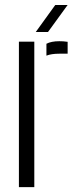

<svg xmlns="http://www.w3.org/2000/svg" viewBox="-20 -772 313 792"><path d="M58 0V-600H121.5V0ZM171.5 -542.5V-591.5Q191.5 -602 224.5 -602Q232.5 -602 241 -601.5Q249.5 -601 259 -599.5V-550.5H225Q192 -550.5 171.5 -542.5ZM127.5 -640 208 -751.5H259L178 -640Z"/></svg>

Font: Big Shoulders Stencil Text Thin Light
Style: Regular
Weight: 300
Version: Version 2.001